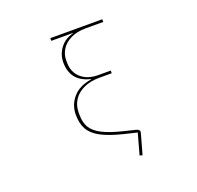

<svg xmlns="http://www.w3.org/2000/svg" viewBox="-157 -945 1314 1281"><g transform="rotate(-20 500.0 -304.5)"><path d="M641 168 622 162 663 14 576 -7Q474 -32 418 -62Q362 -92 338.5 -134Q315 -176 315 -238Q315 -309 361 -361Q407 -413 491 -425V-428Q356 -460 356 -595Q356 -651 390 -696Q424 -741 482 -755V-758H330V-777H699V-758H574Q512 -758 467.5 -736Q423 -714 401 -678.5Q379 -643 379 -603V-588Q379 -517 425 -476.5Q471 -436 547 -436H635V-417H548Q482 -417 434.5 -394.5Q387 -372 362.5 -333.5Q338 -295 338 -247V-230Q338 -175 359.5 -139Q381 -103 433 -76Q485 -49 580 -26L658 -7Q683 -1 683 16Q683 17 680 29Z"/></g></svg>

Font: IBM Plex Sans JP Thin
Style: Regular
Weight: 100
Designer: Mike Abbink; Paul van der Laan; Pieter van Rosmalen; Wujin Sim; Yejin Wi; Jinhee Kim; Boomi Park; Yona Kim; Kichan Ma
Foundry: Sandoll Inc.
Version: Version 1.001